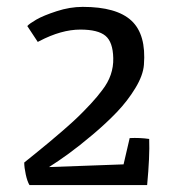

<svg xmlns="http://www.w3.org/2000/svg" viewBox="-20 -533 523 553"><path d="M64.9 0Q58.6 -10.3 54.2 -30.5Q49.8 -50.8 49.8 -64.9Q53.2 -67.4 81.3 -90.3Q109.4 -113.3 121.8 -123.5Q134.3 -133.8 161.4 -157.2Q188.5 -180.7 205.1 -196.8Q221.7 -212.9 241.5 -234.1Q261.2 -255.4 274.4 -273.4Q307.6 -315.9 306.2 -365.7Q305.2 -412.1 283.7 -429.9Q262.2 -447.8 211.4 -447.8Q156.7 -447.8 93.3 -414.6Q92.3 -414.1 91.8 -413.8Q91.3 -413.6 90.3 -413.1Q89.4 -412.6 88.9 -412.1L58.6 -458Q64.5 -464.8 84.7 -476.6Q105 -488.3 143.1 -500.7Q181.2 -513.2 218.3 -513.2Q315.9 -513.2 358.6 -473.4Q401.4 -433.6 394.5 -346.2Q392.1 -315.9 369.9 -279.3Q347.7 -242.7 316.9 -210.4Q286.1 -178.2 247.3 -145.5Q208.5 -112.8 178 -90.6Q147.5 -68.4 121.1 -51.8L335.9 -59.6L353.5 -135.3Q382.8 -136.7 409.7 -132.8Q411.6 -82.5 403.8 0Z"/></svg>

Font: Fjord
Style: One
Weight: 400
Designer: Viktoriya Grabowska
Foundry: Viktoriya Grabowska
Version: Version 1.002